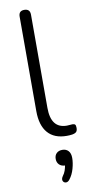

<svg xmlns="http://www.w3.org/2000/svg" viewBox="-105 -752 497 1050"><g transform="rotate(-10 143.5 -226.5)"><path d="M221 8Q152 8 116 -33.5Q80 -75 80 -154V-679Q80 -711 111 -711Q143 -711 143 -679V-161Q143 -47 231 -47Q240 -47 247.5 -48Q255 -49 262 -49Q272 -49 276.5 -44.5Q281 -40 281 -26Q281 -11 274.5 -4Q268 3 251 6Q244 7 236 7.5Q228 8 221 8ZM193 246Q183 259 171.5 258Q160 257 155.5 246.5Q151 236 161 221Q171 208 176 193.5Q181 179 183 166Q162 165 150.5 153Q139 141 139 122Q139 102 151 90.5Q163 79 183 79Q204 79 216.5 92.5Q229 106 229 132Q229 159 220 191Q211 223 193 246Z"/></g></svg>

Font: Chiron GoRound TC L
Style: Regular
Weight: 300
Designer: Ryoko NISHIZUKA 西塚涼子 (kana, bopomofo & ideographs); Paul D. Hunt (Latin, Greek & Cyrillic); Sandoll Communications 산돌커뮤니
Foundry: Adobe
Version: Version 1.000;hotconv 1.1.1;makeotfexe 2.6.0